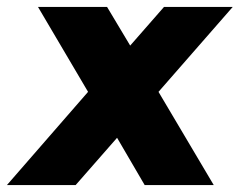

<svg xmlns="http://www.w3.org/2000/svg" viewBox="-52 -536 694 556"><path d="M567 0 407 -270 622 -516H423L325 -404L258 -516H58L203 -270L-32 0H167L287 -137L367 0Z"/></svg>

Font: United Sans Black
Style: Italic
Weight: 900
Italic angle: -8°
Designer: Pablo Impallari, Rodrigo Fuenzalida (Modified by Dan O. Williams)
Version: Version 1.000;PS 001.000;hotconv 1.0.88;makeotf.lib2.5.64775